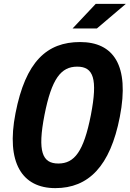

<svg xmlns="http://www.w3.org/2000/svg" viewBox="-20 -959 670 991"><path d="M598.5 -356C650.5 -623 565 -742 393.5 -742C222 -742 112 -641.5 60 -374.5C10 -119 94 12 265.5 12C436.5 12 549 -100.5 598.5 -356ZM449 -365C412 -177 364.5 -115 281 -115C198 -115 173 -177 209.5 -365C246.5 -553.5 295 -615 378.5 -615C462 -615 485.5 -553.5 449 -365ZM354.5 -812 474 -939H629.5L480 -812Z"/></svg>

Font: Monaspace Neon
Style: Bold Italic
Weight: 700
Italic angle: -11°
Designer: Riley Cran & the Lettermatic Team
Foundry: Lettermatic
Version: Version 1.200 (Monaspace Neon)